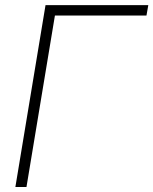

<svg xmlns="http://www.w3.org/2000/svg" viewBox="-20 -748 613 768"><path d="M573.2 -727.5 565.9 -686H199.7L85.9 0H41.5L162.1 -727.5Z"/></svg>

Font: Inter 28pt ExtraLight
Style: Italic
Weight: 250
Italic angle: -9.3988°
Designer: Rasmus Andersson
Foundry: rsms
Version: Version 4.001;git-66647c0bb